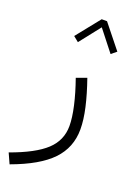

<svg xmlns="http://www.w3.org/2000/svg" viewBox="-250 -667 695 992"><g transform="rotate(20 97.5 -170.5)"><path d="M128.9 -604.5H158.2L262.2 -474.6L233.4 -451.2L143.6 -565.4L53.7 -451.2L24.9 -474.6ZM106.4 -274.4 162.6 -294.9Q190.4 -215.3 205.3 -149.4Q220.2 -83.5 220.2 -31.7Q220.2 68.4 152.8 138.7Q85.4 209 -62 262.7L-87.4 206.5Q43.9 159.2 102.5 104.7Q161.1 50.3 161.1 -28.8Q161.1 -73.7 146.7 -137.5Q132.3 -201.2 106.4 -274.4Z"/></g></svg>

Font: Estedad-FD Light
Style: Regular
Weight: 300
Designer: Amin Abedi
Version: Version 7.3